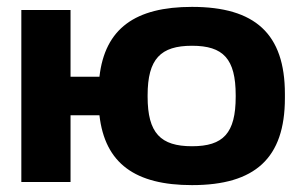

<svg xmlns="http://www.w3.org/2000/svg" viewBox="-20 -529 877 558"><path d="M42 0H185V-194H269C285 -54 373 9 538 9C721 9 808 -69 808 -244V-256C808 -431 721 -509 538 -509C373 -509 285 -446 269 -306H185V-500H42ZM409 -248V-252C409 -358 447 -396 538 -396C629 -396 665 -358 665 -252V-248C665 -142 629 -104 538 -104C447 -104 409 -142 409 -248Z"/></svg>

Font: LT Wave Bold
Style: Regular
Weight: 700
Designer: Daniel Lyons
Version: Version 2.5 (Glyphs App)